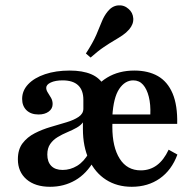

<svg xmlns="http://www.w3.org/2000/svg" viewBox="-20 -695 737 726"><path d="M478.2 11.3Q422.6 11.3 381 -15.3Q339.5 -41.9 316.5 -91.1Q293.5 -140.3 293.5 -207.3Q293.5 -276.6 317.3 -325.8Q341.1 -375 385.1 -401.6Q429 -428.2 487.9 -428.2Q540.3 -428.2 577 -407.3Q613.7 -386.3 632.7 -341.5Q651.6 -296.8 650 -226.6H368.5L366.9 -262.1H548.4Q550 -300 542.7 -329Q535.5 -358.1 521 -374.6Q506.5 -391.1 483.9 -391.1Q452.4 -391.1 430.6 -358.5Q408.9 -325.8 404.8 -255.6L406.5 -251.6Q405.6 -244.4 405.2 -236.3Q404.8 -228.2 404.8 -215.3Q404.8 -138.7 432.7 -94.8Q460.5 -50.8 512.1 -50.8Q546.8 -50.8 573 -70.2Q599.2 -89.5 617.7 -129L650.8 -110.5Q629 -51.6 584.3 -20.2Q539.5 11.3 478.2 11.3ZM216.9 -52.4Q246 -52.4 271.8 -68.1Q297.6 -83.9 316.1 -116.9L293.5 -207.3V-232.3Q285.5 -221 269.8 -212.1Q254 -203.2 234.7 -195.2Q215.3 -187.1 198 -176.6Q180.6 -166.1 169.8 -150.4Q158.9 -134.7 158.9 -110.5Q158.9 -83.1 173.8 -67.7Q188.7 -52.4 216.9 -52.4ZM169.4 11.3Q112.9 11.3 80.2 -16.9Q47.6 -45.2 47.6 -92.7Q47.6 -129.8 65.3 -153.2Q83.1 -176.6 111.3 -191.1Q139.5 -205.6 171.4 -214.9Q203.2 -224.2 231.5 -232.7Q259.7 -241.1 277.4 -253.2Q295.2 -265.3 295.2 -283.9V-317.7Q295.2 -354 275.4 -372.6Q255.6 -391.1 216.9 -391.1Q189.5 -391.1 172.2 -383.1Q154.8 -375 154.8 -362.9Q154.8 -354 160.9 -344.8Q166.9 -335.5 173 -325Q179 -314.5 179 -301.6Q179 -283.9 164.1 -273Q149.2 -262.1 125.8 -262.1Q96.8 -262.1 80.2 -278.2Q63.7 -294.4 63.7 -321Q63.7 -352.4 86.7 -376.6Q109.7 -400.8 150.4 -414.5Q191.1 -428.2 243.5 -428.2Q291.9 -428.2 324.6 -414.5Q357.3 -400.8 374.2 -370.2Q391.1 -339.5 391.1 -288.7L336.3 -88.7Q307.3 -37.9 264.5 -13.3Q221.8 11.3 169.4 11.3ZM322.6 -477.4 304.8 -492.7Q331.5 -533.9 344 -562.9Q356.5 -591.9 364.9 -613.3Q373.4 -634.7 387.1 -651.6Q404 -672.6 426.6 -674.6Q449.2 -676.6 466.1 -661.3Q482.3 -647.6 483.9 -625.8Q485.5 -604 468.5 -583.9Q457.3 -571 443.5 -561.7Q429.8 -552.4 412.5 -542.3Q395.2 -532.3 373 -517.3Q350.8 -502.4 322.6 -477.4Z"/></svg>

Font: Playfair 9pt
Style: Bold
Weight: 700
Designer: Claus Eggers Sørensen
Foundry: Claus Eggers Sørensen
Version: Version 2.203